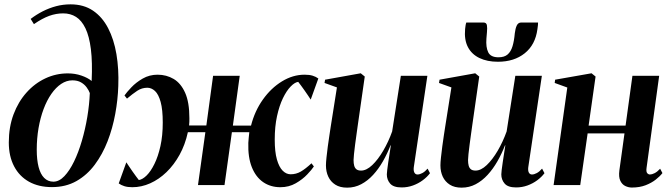

<svg xmlns="http://www.w3.org/2000/svg" viewBox="-20 -851 3085 883"><path d="M219 9.5Q158 9.5 113.5 -15.2Q69 -40 44.8 -86.2Q20.5 -132.5 20.5 -195.5Q20.5 -266.5 42.2 -324.8Q64 -383 101.8 -425.2Q139.5 -467.5 188.5 -490.5Q237.5 -513.5 292 -513.5Q325 -513.5 354.2 -503.5Q383.5 -493.5 401.5 -478.5Q405.5 -565 398 -624.8Q390.5 -684.5 373 -720.8Q355.5 -757 329.8 -773.2Q304 -789.5 270.5 -789.5Q238 -789.5 206.2 -778Q174.5 -766.5 136 -740L121 -764Q146.5 -783.5 176.2 -798.8Q206 -814 238 -822.5Q270 -831 304.5 -831Q365 -831 407.8 -802Q450.5 -773 477.2 -721.5Q504 -670 515.5 -601.8Q527 -533.5 524 -455Q522 -392.5 510 -327Q498 -261.5 474.8 -201.5Q451.5 -141.5 416 -93.8Q380.5 -46 331.5 -18.2Q282.5 9.5 219 9.5ZM225.5 -15.5Q252 -15.5 276 -40.8Q300 -66 320.5 -108.2Q341 -150.5 356.5 -203.5Q372 -256.5 381.5 -313.2Q391 -370 393 -423Q388.5 -435.5 378.5 -449.2Q368.5 -463 352.5 -472.2Q336.5 -481.5 313 -481.5Q286 -481.5 261.5 -465.2Q237 -449 216.2 -419.2Q195.5 -389.5 180.5 -349.5Q165.5 -309.5 157.2 -261.8Q149 -214 149 -162.5Q149 -116 157.5 -83Q166 -50 183.2 -32.8Q200.5 -15.5 225.5 -15.5Z M588.5 10Q567 10 552 5.2Q537 0.5 526 -7.5L561 -104.5Q566 -97 573.5 -85.8Q581 -74.5 589.2 -62.8Q597.5 -51 605.2 -40.5Q613 -30 618.5 -23Q635.5 -25.5 654.5 -44.2Q673.5 -63 690.2 -97Q707 -131 717.8 -179Q728.5 -227 728.5 -287.5Q728.5 -347 718.8 -382.2Q709 -417.5 692.8 -432.5Q676.5 -447.5 657.5 -447.5Q632.5 -447.5 611.2 -433.5Q590 -419.5 564 -397.5L552.5 -412Q562.5 -426.5 584 -449.2Q605.5 -472 636.5 -489.8Q667.5 -507.5 704.5 -507.5Q745.5 -507.5 778.8 -487.8Q812 -468 831.5 -424.2Q851 -380.5 851 -307Q851 -299.5 850.8 -290.5Q850.5 -281.5 849.5 -274H929L960 -502.5H1082.5L1051 -273.5H1134.5Q1151.5 -340.5 1189 -393.2Q1226.5 -446 1276.8 -476.8Q1327 -507.5 1381 -507.5Q1402.5 -507.5 1417.5 -503Q1432.5 -498.5 1444 -490L1409 -393Q1404 -401 1396.5 -412Q1389 -423 1380.8 -434.8Q1372.5 -446.5 1364.8 -457Q1357 -467.5 1351.5 -474.5Q1335.5 -472.5 1316.8 -453.2Q1298 -434 1281.2 -399.5Q1264.5 -365 1254 -317Q1243.5 -269 1243.5 -209Q1243.5 -152.5 1253.5 -117.5Q1263.5 -82.5 1280 -66Q1296.5 -49.5 1316.5 -49.5Q1342 -49.5 1363.5 -62Q1385 -74.5 1412.5 -100L1423.5 -85.5Q1414.5 -71.5 1393 -48.8Q1371.5 -26 1340 -8Q1308.5 10 1269.5 10Q1224.5 10 1190.5 -13.2Q1156.5 -36.5 1138.2 -82Q1120 -127.5 1122 -194Q1122.5 -204 1123.8 -216.8Q1125 -229.5 1126.5 -243H1046.5L1012.5 0H890.5L924.5 -243H844Q831.5 -185.5 805.8 -139Q780 -92.5 745.5 -59.2Q711 -26 670.8 -8Q630.5 10 588.5 10Z M1576.5 12Q1543.5 12 1522 -1.8Q1500.5 -15.5 1489.8 -38.5Q1479 -61.5 1479 -90.5Q1479 -103.5 1481.5 -127Q1484 -150.5 1487.5 -177.2Q1491 -204 1494.8 -227.8Q1498.5 -251.5 1500.5 -265.5L1529.5 -449L1472.5 -469.5L1475 -484.5L1639 -514L1657.5 -499L1626 -279Q1623.5 -261 1620 -236.2Q1616.5 -211.5 1613.2 -186.8Q1610 -162 1608 -142.5Q1606 -123 1606 -115Q1606 -99.5 1609 -88.8Q1612 -78 1619.5 -72.2Q1627 -66.5 1640.5 -66.5Q1665.5 -66.5 1692 -91.8Q1718.5 -117 1742.5 -158Q1766.5 -199 1783.5 -246.5L1823.5 -502.5H1945.5L1883 -82Q1881 -66 1885.8 -57.2Q1890.5 -48.5 1900 -48.5Q1910 -48.5 1922.5 -55.2Q1935 -62 1946.5 -75.5L1957.5 -54.5Q1944.5 -37 1924.2 -22Q1904 -7 1879.2 2Q1854.5 11 1827 11Q1789.5 11 1774.2 -6.8Q1759 -24.5 1759 -49Q1759 -54.5 1760.8 -69.5Q1762.5 -84.5 1765.5 -104.5Q1768.5 -124.5 1771.8 -145.2Q1775 -166 1777.5 -182.5H1776Q1761 -144 1741 -109Q1721 -74 1696 -46.8Q1671 -19.5 1641.2 -3.8Q1611.5 12 1576.5 12Z M2103 12Q2070 12 2048.5 -1.8Q2027 -15.5 2016.2 -38.5Q2005.5 -61.5 2005.5 -90.5Q2005.5 -103.5 2008 -127Q2010.5 -150.5 2014 -177.2Q2017.5 -204 2021.2 -227.8Q2025 -251.5 2027 -265.5L2056 -449L1999 -469.5L2001.5 -484.5L2165.5 -514L2184 -499L2152.5 -279Q2150 -261 2146.5 -236.2Q2143 -211.5 2139.8 -186.8Q2136.5 -162 2134.5 -142.5Q2132.5 -123 2132.5 -115Q2132.5 -99.5 2135.5 -88.8Q2138.5 -78 2146 -72.2Q2153.5 -66.5 2167 -66.5Q2192 -66.5 2218.5 -91.8Q2245 -117 2269 -158Q2293 -199 2310 -246.5L2350 -502.5H2472L2409.5 -82Q2407.5 -66 2412.2 -57.2Q2417 -48.5 2426.5 -48.5Q2436.5 -48.5 2449 -55.2Q2461.5 -62 2473 -75.5L2484 -54.5Q2471 -37 2450.8 -22Q2430.5 -7 2405.8 2Q2381 11 2353.5 11Q2316 11 2300.8 -6.8Q2285.5 -24.5 2285.5 -49Q2285.5 -54.5 2287.2 -69.5Q2289 -84.5 2292 -104.5Q2295 -124.5 2298.2 -145.2Q2301.5 -166 2304 -182.5H2302.5Q2287.5 -144 2267.5 -109Q2247.5 -74 2222.5 -46.8Q2197.5 -19.5 2167.8 -3.8Q2138 12 2103 12ZM2203 -747.5Q2217 -747.5 2219.2 -735.2Q2221.5 -723 2219.5 -703Q2219 -697 2218.2 -687.8Q2217.5 -678.5 2217 -673Q2214 -634 2225.2 -610.8Q2236.5 -587.5 2272.5 -587.5Q2299.5 -587.5 2314.5 -600.5Q2329.5 -613.5 2337 -638.2Q2344.5 -663 2347.5 -697.5Q2350 -719.5 2356.5 -733.5Q2363 -747.5 2377.5 -747.5H2454.5Q2454.5 -742.5 2454 -735.8Q2453.5 -729 2451.5 -716.5Q2442 -645 2393.2 -606Q2344.5 -567 2270 -567Q2220.5 -567 2184.8 -584.2Q2149 -601.5 2131.8 -634.8Q2114.5 -668 2119 -717.5Q2120 -725 2121 -732.8Q2122 -740.5 2124.5 -747.5Z M2953.5 -79Q2951 -61 2956.5 -54.8Q2962 -48.5 2969 -48.5Q2978 -48.5 2990.2 -54.5Q3002.5 -60.5 3016 -75L3026.5 -55Q3015 -40 2995.5 -24.8Q2976 -9.5 2948.8 1Q2921.5 11.5 2885.5 11.5Q2870.5 11.5 2855.8 4.5Q2841 -2.5 2832.8 -19.8Q2824.5 -37 2828.5 -67.5L2852 -237.5H2682.5L2648.5 0H2526L2589 -448.5L2531 -469.5L2533 -484.5L2700.5 -514L2719 -499L2687 -273.5H2857L2888.5 -502.5H3011.5Z"/></svg>

Font: Merriweather 144pt SemiBold
Style: Italic
Weight: 600
Italic angle: -7.8°
Version: Version 2.101